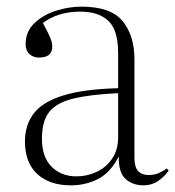

<svg xmlns="http://www.w3.org/2000/svg" viewBox="-20 -543 527 577"><path d="M193 14Q129 14 92 -20Q55 -54 55 -118Q55 -167 81 -201.5Q107 -236 168 -255.5Q229 -275 335 -278V-383Q335 -453 305.5 -480.5Q276 -508 222 -508Q186 -508 158 -499Q130 -490 109 -474Q126 -442 131.5 -428.5Q137 -415 137 -403Q137 -370 97 -370Q80 -370 68.5 -380.5Q57 -391 57 -410Q57 -448 83 -473Q109 -498 147.5 -510.5Q186 -523 225 -523Q313 -523 348.5 -479.5Q384 -436 384 -365V-69Q384 -41 395 -29Q406 -17 427 -17Q444 -17 457.5 -23Q471 -29 481 -37L487 -30Q472 -10 453.5 2Q435 14 411 14Q379 14 357.5 -5Q336 -24 337 -73Q312 -24 274.5 -5Q237 14 193 14ZM210 -13Q241 -13 269.5 -26Q298 -39 316.5 -65.5Q335 -92 335 -131V-263Q250 -259 199.5 -246.5Q149 -234 127.5 -206Q106 -178 106 -126Q106 -71 135 -42Q164 -13 210 -13Z"/></svg>

Font: Display Extralight
Style: Regular
Weight: 200
Designer: Latin by Veronika Burian and Jose Scaglione. Greek by Irene Vlachou. Cyrillic by Vera Evstafieva.
Foundry: TypeTogether
Version: Version 3.002